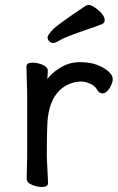

<svg xmlns="http://www.w3.org/2000/svg" viewBox="-20 -733 470 763"><path d="M396 -653Q396 -642 385 -637Q368 -630 304 -608Q240 -586 219.5 -574Q199 -562 191 -562Q183 -562 176 -569Q169 -576 169 -584.5Q169 -593 189 -614.5Q209 -636 322 -711Q325 -713 334 -713Q343 -713 357 -703Q396 -676 396 -653ZM171 -6Q171 10 147 10Q128 10 108 2Q86 -7 86 -23L88 -109V-364L85 -468Q85 -484 109 -484Q128 -484 148 -476Q170 -467 170 -452Q170 -440 169 -431.5Q168 -423 168 -419Q186 -443 215 -461Q253 -486 295.5 -486Q338 -486 365 -475.5Q392 -465 410 -450Q428 -435 428 -418.5Q428 -402 415 -382Q402 -362 388 -362Q374 -362 367 -375Q358 -392 338 -400.5Q318 -409 304 -409Q264 -409 230 -385Q180 -349 170 -264Q166 -229 166 -109Z"/></svg>

Font: Moon Stars Kai
Style: Bold
Weight: 700
Designer: GuiWonder
Version: Version 1.101